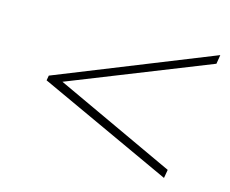

<svg xmlns="http://www.w3.org/2000/svg" viewBox="-71 -576 763 637"><g transform="rotate(15 310.5 -258.0)"><path d="M130 -258 608 -448 613 -479 81 -266 78 -249 538 -37 543 -66Z"/></g></svg>

Font: Jost ExtraLight
Style: Italic
Weight: 250
Italic angle: -5°
Version: Version 3.710